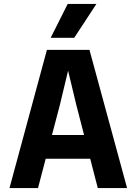

<svg xmlns="http://www.w3.org/2000/svg" viewBox="-20 -950 690 970"><path d="M132 -148V-268H535V-148ZM217 -698H432L622 0H474L366 -418L324 -593L282 -418L172 0H28ZM236 -759 322 -930H467L355 -759Z"/></svg>

Font: Azeret Mono SemiBold
Style: Regular
Weight: 600
Designer: Martin Vácha
Foundry: Displaay
Version: Version 1.002